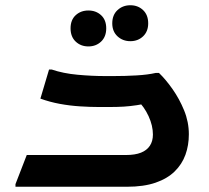

<svg xmlns="http://www.w3.org/2000/svg" viewBox="-20 -712 797 732"><path d="M39 -10 82 -121H460Q495 -121 517.5 -130Q540 -139 551.5 -156.5Q563 -174 563 -199Q563 -233 546.5 -269Q530 -305 502 -332L565 -323Q528 -315 502 -311Q476 -307 452 -305.5Q428 -304 395 -304H358Q324 -304 285 -306.5Q246 -309 208 -316Q170 -323 134 -336L167 -447H177Q221 -432 276 -427Q331 -422 381 -422H413Q457 -422 500.5 -424.5Q544 -427 574 -434H586Q612 -409 638 -372Q664 -335 682 -291Q700 -247 700 -200Q700 -158 687 -122Q674 -86 646 -58.5Q618 -31 573 -15.5Q528 0 464 0H39ZM477 -555Q448 -555 428 -573.5Q408 -592 408 -623Q408 -655 428 -673.5Q448 -692 477 -692Q506 -692 525.5 -673.5Q545 -655 545 -623Q545 -592 525.5 -573.5Q506 -555 477 -555ZM317 -535Q288 -535 268.5 -553.5Q249 -572 249 -604Q249 -636 268.5 -654Q288 -672 317 -672Q346 -672 365.5 -654Q385 -636 385 -604Q385 -572 365.5 -553.5Q346 -535 317 -535Z"/></svg>

Font: Kufam SemiBold
Style: Italic
Weight: 600
Italic angle: -11°
Designer: Artur Schmal
Foundry: Original Type
Version: Version 1.301; ttfautohint (v1.8.3)